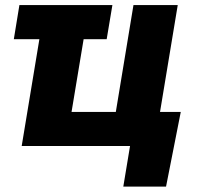

<svg xmlns="http://www.w3.org/2000/svg" viewBox="-20 -562 772 739"><path d="M412.6 -542.5 390.6 -411.1H33.2L54.7 -542.5ZM63.5 0 153.3 -542.5H323.7L255.4 -131.3H425.8L493.7 -542.5H664.1L574.2 0ZM454.6 156.2 480.5 0H436L458 -131.3H675.8L619.1 156.2Z"/></svg>

Font: Inter 16pt ExtraBold
Style: Italic
Weight: 800
Italic angle: -9.3988°
Version: Version 4.001;git-66647c0bb